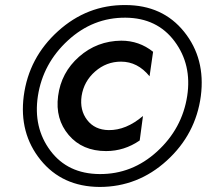

<svg xmlns="http://www.w3.org/2000/svg" viewBox="-20 -730 818 760"><path d="M74 -350Q94 -502 209.5 -606.5Q325 -711 476 -710Q624 -710 709 -604Q794 -498 775 -350Q755 -199 640.5 -94.5Q526 10 374 10Q226 9 140.5 -97Q55 -203 74 -350ZM130 -350Q111 -225 179.5 -133.5Q248 -42 374 -41Q503 -40 602 -130.5Q701 -221 721 -350Q740 -474 671 -566.5Q602 -659 477 -660Q348 -661 249 -570Q150 -479 130 -350ZM303 -350Q295 -294 325 -255Q355 -216 410 -215Q479 -214 546 -271L533 -174Q472 -132 400 -132Q306 -132 252 -195.5Q198 -259 210 -350Q222 -443 293 -505.5Q364 -568 460 -569Q531 -569 586 -525L572 -428Q525 -486 459 -486Q401 -486 356.5 -447Q312 -408 303 -350Z"/></svg>

Font: Jost* 600 Semi
Style: Italic
Weight: 600
Italic angle: -10°
Version: Version 3.500